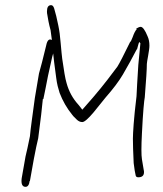

<svg xmlns="http://www.w3.org/2000/svg" viewBox="-20 -692 633 744"><path d="M79 32Q60 32 64 -1L79 -86Q82 -99 86.5 -118.5Q91 -138 96 -164Q98 -187 103 -223.5Q108 -260 115 -312L131 -407Q136 -424 143 -451.5Q150 -479 159 -516Q165 -546 181 -537L176 -575Q171 -593 168 -608.5Q165 -624 163 -637Q162 -640 162 -648Q162 -672 178 -672Q186 -672 190 -659Q194 -646 198 -629.5Q202 -613 206 -593Q212 -565 215 -526Q217 -503 218.5 -488Q220 -473 221 -465Q226 -430 230 -406.5Q234 -383 238 -370Q251 -322 284 -286L299 -267Q347 -321 371 -351Q382 -364 397.5 -384.5Q413 -405 435 -434Q447 -453 484 -529L485 -530Q487 -530 494 -548Q502 -571 510 -579L507 -580Q518 -588 525 -588Q537 -588 552 -551Q559 -536 559 -515Q559 -508 557.5 -498Q556 -488 554 -476Q552 -464 550.5 -456Q549 -448 549 -444V-443Q549 -429 547 -397Q545 -365 541 -315Q539 -306 536 -271Q533 -236 530 -175Q529 -156 528.5 -140.5Q528 -125 528 -112Q528 -99 528.5 -90Q529 -81 530 -75L537 -33Q538 -30 538 -25Q538 -5 516 -5Q508 -5 506 -11Q504 -19 502 -31Q500 -43 498 -60Q495 -122 495 -155Q495 -171 498 -212Q501 -253 509 -319Q510 -337 511.5 -367.5Q513 -398 516 -441L524 -524Q523 -526 522 -527Q521 -528 520 -529Q518 -529 511 -501H510Q497 -476 483.5 -451.5Q470 -427 456 -403Q433 -364 389 -314L343 -257Q311 -219 299 -219Q287 -219 277 -229L264 -242L260 -247Q229 -285 211 -332Q207 -344 203.5 -358.5Q200 -373 198 -389Q194 -419 190 -449.5Q186 -480 186 -485Q182 -472 177.5 -450Q173 -428 166 -398Q163 -380 157 -352Q154 -339 152 -327.5Q150 -316 148 -308H146Q144 -285 139.5 -247Q135 -209 128 -156Q125 -143 120.5 -123Q116 -103 111 -75Q107 -50 96 9H95Q92 32 79 32Z"/></svg>

Font: Square Peg
Style: Regular
Weight: 400
Designer: Robert E. Leuschke
Foundry: Robert E. Leuschke
Version: Version 1.010; ttfautohint (v1.8.4.7-5d5b)